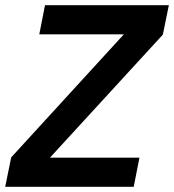

<svg xmlns="http://www.w3.org/2000/svg" viewBox="-32 -718 669 738"><path d="M504 -112H160L594 -585L617 -698H141L119 -586H444L11 -113L-12 0H482Z"/></svg>

Font: Braiins Sans SemiBold
Style: Italic
Weight: 600
Italic angle: -11.31°
Designer: Mike Abbink, Paul van der Laan, Pieter van Rosmalen, Jiri Chlebus, Lubos Buracinsky
Foundry: Bold Monday, Sudetype
Version: Version 1.000;hotconv 1.0.109;makeotfexe 2.5.65596